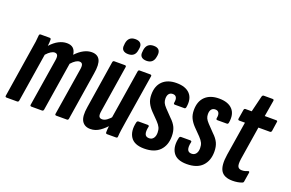

<svg xmlns="http://www.w3.org/2000/svg" viewBox="-89 -1003 2011 1328"><g transform="rotate(20 917.0 -339.5)"><path d="M19 0Q7 0 9 -11L65 -367Q72 -405 75.5 -433Q79 -461 80 -480Q81 -491 92 -491H157Q167 -491 167 -480Q167 -471 166.5 -459Q166 -447 164 -434Q193 -466 223 -481.5Q253 -497 283 -497Q313 -497 329.5 -482Q346 -467 350 -436Q378 -466 407.5 -481.5Q437 -497 466 -497Q509 -497 525.5 -465.5Q542 -434 530 -364L474 -11Q472 0 463 0H385Q373 0 375 -11L430 -355Q435 -383 429.5 -395Q424 -407 408 -407Q396 -407 381 -398Q366 -389 348 -369L291 -11Q289 0 279 0H202Q190 0 192 -11L247 -355Q252 -383 246.5 -395Q241 -407 225 -407Q213 -407 198 -398Q183 -389 165 -369L108 -11Q106 0 96 0Z M636 6Q593 6 573.5 -26Q554 -58 566 -130L621 -480Q623 -491 633 -491H710Q722 -491 720 -480L666 -138Q661 -108 667 -96.5Q673 -85 690 -85Q707 -85 725 -98Q743 -111 760 -132L767 -75Q738 -39 705.5 -16.5Q673 6 636 6ZM758 0Q748 0 748 -11Q748 -30 751 -55.5Q754 -81 756 -98L750 -117L808 -480Q810 -491 819 -491H896Q909 -491 907 -480L850 -125Q844 -88 840 -59.5Q836 -31 835 -11Q835 0 824 0ZM840 -570Q815 -570 802 -582.5Q789 -595 793 -621L794 -633Q802 -685 853 -685Q879 -685 891 -672Q903 -659 900 -633L898 -621Q890 -570 840 -570ZM705 -570Q680 -570 667 -582.5Q654 -595 658 -621L659 -633Q667 -685 718 -685Q744 -685 756.5 -672Q769 -659 765 -633L763 -621Q756 -570 705 -570Z M1032 6Q959 6 931.5 -36Q904 -78 920 -146Q923 -157 933 -157H1000Q1006 -157 1009 -153.5Q1012 -150 1010 -146Q1002 -110 1009 -91.5Q1016 -73 1040 -73Q1060 -73 1071.5 -88Q1083 -103 1083 -129Q1083 -151 1075.5 -167Q1068 -183 1049 -203L999 -254Q977 -277 964.5 -302.5Q952 -328 952 -363Q952 -427 988.5 -462Q1025 -497 1090 -497Q1157 -497 1189 -462.5Q1221 -428 1210 -364Q1208 -352 1199 -352H1129Q1118 -352 1120 -364Q1125 -389 1117.5 -403Q1110 -417 1091 -417Q1073 -417 1063 -405Q1053 -393 1053 -370Q1053 -353 1059 -339.5Q1065 -326 1082 -308L1130 -258Q1159 -231 1171.5 -204Q1184 -177 1184 -139Q1184 -73 1146 -33.5Q1108 6 1032 6Z M1345 6Q1272 6 1244.5 -36Q1217 -78 1233 -146Q1236 -157 1246 -157H1313Q1319 -157 1322 -153.5Q1325 -150 1323 -146Q1315 -110 1322 -91.5Q1329 -73 1353 -73Q1373 -73 1384.5 -88Q1396 -103 1396 -129Q1396 -151 1388.5 -167Q1381 -183 1362 -203L1312 -254Q1290 -277 1277.5 -302.5Q1265 -328 1265 -363Q1265 -427 1301.5 -462Q1338 -497 1403 -497Q1470 -497 1502 -462.5Q1534 -428 1523 -364Q1521 -352 1512 -352H1442Q1431 -352 1433 -364Q1438 -389 1430.5 -403Q1423 -417 1404 -417Q1386 -417 1376 -405Q1366 -393 1366 -370Q1366 -353 1372 -339.5Q1378 -326 1395 -308L1443 -258Q1472 -231 1484.5 -204Q1497 -177 1497 -139Q1497 -73 1459 -33.5Q1421 6 1345 6Z M1683 6Q1620 6 1597 -31Q1574 -68 1587 -151L1627 -401H1586Q1574 -401 1576 -413L1587 -480Q1589 -491 1598 -491H1644L1673 -610Q1677 -621 1685 -621H1750Q1762 -621 1760 -610L1740 -491H1824Q1836 -491 1833 -480L1823 -413Q1821 -401 1811 -401H1726L1687 -156Q1681 -114 1689 -99Q1697 -84 1719 -84Q1732 -84 1742.5 -87Q1753 -90 1763 -94Q1767 -96 1770 -93Q1773 -90 1772 -85L1761 -17Q1760 -8 1750 -5Q1737 0 1719.5 3Q1702 6 1683 6Z"/></g></svg>

Font: Sofia Sans Extra Condensed
Style: Bold Italic
Weight: 700
Italic angle: -9°
Designer: Botio Nikoltchev, Ani Petrova
Foundry: lettersoup
Version: Version 4.101